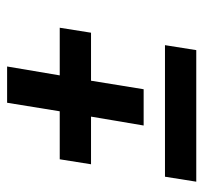

<svg xmlns="http://www.w3.org/2000/svg" viewBox="-36 -536 572 540"><g transform="rotate(-90 250.0 -266.0)"><path d="M167 -148 192 -296H58L72 -384H207L231 -532H333L308 -384H442L428 -296H293L269 -148ZM9 0 23 -88H393L379 0Z"/></g></svg>

Font: Iosevka Curly Slab SmBdObl
Style: Regular
Weight: 600
Italic angle: -9°
Monospace: yes
Designer: Belleve Invis
Foundry: Belleve Invis
Version: Version 11.0.0; ttfautohint (v1.8.3)